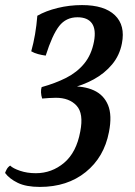

<svg xmlns="http://www.w3.org/2000/svg" viewBox="-61 -487 531 756"><path d="M96 249Q42 249 9 233Q-24 217 -41 194Q-39 188 -34.5 179.5Q-30 171 -21 165Q-10 176 18 185.5Q46 195 80 195Q143 195 191.5 154Q240 113 255 31Q269 -40 240.5 -71Q212 -102 159 -102Q144 -102 131.5 -101Q119 -100 105 -99Q101 -111 100.5 -123Q100 -135 103 -144Q157 -159 199.5 -180.5Q242 -202 270.5 -236.5Q299 -271 309 -323Q318 -371 301 -395Q284 -419 244 -419Q199 -419 172 -384.5Q145 -350 119 -268Q104 -270 89 -274Q74 -278 62 -285Q71 -317 77 -352Q83 -387 86 -425Q119 -444 165.5 -455.5Q212 -467 262 -467Q350 -467 391.5 -427Q433 -387 419 -316Q410 -269 380.5 -233.5Q351 -198 308 -174.5Q265 -151 215 -139L212 -147Q270 -149 309 -131Q348 -113 364.5 -73Q381 -33 368 33Q349 132 276.5 190.5Q204 249 96 249Z"/></svg>

Font: Vollkorn Medium
Style: Italic
Weight: 500
Italic angle: -11°
Designer: Friedrich Althausen
Foundry: Friedrich Althausen
Version: Version 5.000